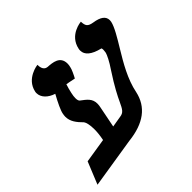

<svg xmlns="http://www.w3.org/2000/svg" viewBox="-150 -714 881 881"><g transform="rotate(-45 291.0 -273.0)"><path d="M302 -128C283 -125 266 -122 248 -119L268 -220C270 -229 271 -237 271 -244C271 -277 251 -291 223 -312C219 -316 217 -323 217 -333C217 -341 218 -352 221 -364C224 -378 228 -393 233 -408C239 -407 256 -404 279 -399C287 -413 300 -441 301 -450C303 -458 304 -464 304 -471C304 -520 259 -523 228 -525C221 -526 202 -529 202 -565C202 -565 123 -556 108 -486C107 -482 107 -479 107 -476C107 -448 131 -424 166 -413C145 -375 129 -341 126 -324C125 -317 124 -312 124 -306C124 -275 142 -252 167 -227C173 -219 178 -199 178 -171C178 -153 176 -132 171 -108L52 -89L8 19L253 -20C357.4 -31.2 417.1 -77.3 434 -156C448 -226 487 -292 521 -348C548.9 -394 575 -437 581 -465C581 -468 582 -472 582 -475C582 -500 561 -515 521 -521C491 -526 484 -535 483 -564C483 -564 403 -558 388 -483C387 -479 387 -476 387 -472C387 -444 412 -423 461 -411C464 -411 465 -407 465 -401C465 -396 464 -390 463 -382C460 -371 447 -343 423 -308C381 -244 360 -202 349 -178C333 -144 326 -131 302 -128Z"/></g></svg>

Font: Linux Libertine O
Style: Bold Italic
Weight: 700
Italic angle: -11.5°
Designer: Philipp H. Poll
Foundry: Philipp H. Poll
Version: Version 4.1.0